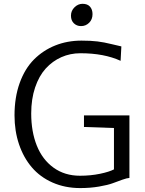

<svg xmlns="http://www.w3.org/2000/svg" viewBox="-20 -960 747 988"><path d="M397 -825.7Q375 -825.7 360.1 -840.1Q345.2 -854.5 345.2 -879.4Q345.2 -904.8 363.5 -922.6Q381.8 -940.4 404.8 -940.4Q430.2 -940.4 443.1 -925.8Q456.1 -911.1 456.1 -887.2Q456.1 -859.9 438.7 -842.8Q421.4 -825.7 397 -825.7ZM54.7 -366.2Q54.7 -459 81.3 -533Q107.9 -606.9 155 -654.1Q202.1 -701.2 264.4 -726.1Q326.7 -751 399.4 -751Q447.3 -751 481.2 -746.8Q515.1 -742.7 554.4 -732.9Q593.8 -723.1 604.5 -721.2L600.6 -647Q515.6 -686 394 -686Q341.3 -686 295.7 -665.8Q250 -645.5 215.3 -607.4Q180.7 -569.3 160.6 -509.8Q140.6 -450.2 140.6 -376Q140.6 -282.7 169.4 -210.7Q198.2 -138.7 255.6 -97.2Q313 -55.7 391.6 -55.7Q446.3 -55.7 494.4 -65.7Q542.5 -75.7 566.4 -88.4V-301.3L412.1 -306.6V-366.2H646V-44.4Q633.8 -43.9 609.9 -35.4Q585.9 -26.9 560.5 -17.3Q535.2 -7.8 489.7 0Q444.3 7.8 393.1 7.8Q314.9 7.8 250.7 -20.5Q186.5 -48.8 143.8 -98.9Q101.1 -148.9 77.9 -217.5Q54.7 -286.1 54.7 -366.2Z"/></svg>

Font: HaufeMerriweatherSansLt
Style: Regular
Weight: 300
Designer: Eben Sorkin
Foundry: Eben Sorkin
Version: Version 1.56